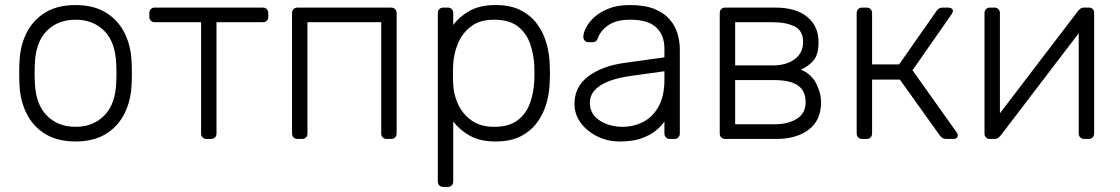

<svg xmlns="http://www.w3.org/2000/svg" viewBox="-20 -550 4432 760"><path d="M279 10Q207 10 158.5 -20Q110 -50 84.5 -102Q59 -154 57 -218Q56 -233 56 -260Q56 -287 57 -302Q59 -367 84.5 -418.5Q110 -470 158.5 -500Q207 -530 279 -530Q351 -530 399.5 -500Q448 -470 473.5 -418.5Q499 -367 501 -302Q502 -287 502 -260Q502 -233 501 -218Q499 -154 473.5 -102Q448 -50 399.5 -20Q351 10 279 10ZM279 -48Q349 -48 393 -93Q437 -138 440 -223Q441 -238 441 -260Q441 -282 440 -297Q437 -383 393 -427.5Q349 -472 279 -472Q209 -472 165 -427.5Q121 -383 118 -297Q117 -282 117 -260Q117 -238 118 -223Q121 -138 165 -93Q209 -48 279 -48Z M798 0Q788 0 782 -6Q776 -12 776 -22V-462H593Q583 -462 577 -468Q571 -474 571 -484V-498Q571 -508 577 -514Q583 -520 593 -520H1020Q1030 -520 1036 -514Q1042 -508 1042 -498V-484Q1042 -474 1036 -468Q1030 -462 1020 -462H837V-22Q837 -12 831 -6Q825 0 815 0Z M1158 0Q1148 0 1142 -6Q1136 -12 1136 -22V-498Q1136 -508 1142 -514Q1148 -520 1158 -520H1528Q1538 -520 1544 -514Q1550 -508 1550 -498V-22Q1550 -12 1544 -6Q1538 0 1528 0H1511Q1501 0 1495 -6Q1489 -12 1489 -22V-462H1197V-22Q1197 -12 1191 -6Q1185 0 1175 0Z M1735 190Q1725 190 1719 184Q1713 178 1713 168V-498Q1713 -508 1719 -514Q1725 -520 1735 -520H1752Q1762 -520 1768 -514Q1774 -508 1774 -498V-451Q1799 -485 1839.5 -507.5Q1880 -530 1942 -530Q2001 -530 2041 -509.5Q2081 -489 2106 -455Q2131 -421 2143 -379Q2155 -337 2156 -293Q2157 -278 2157 -260Q2157 -242 2156 -227Q2155 -183 2143 -141Q2131 -99 2106 -65Q2081 -31 2041 -10.5Q2001 10 1942 10Q1880 10 1839.5 -13Q1799 -36 1774 -69V168Q1774 178 1768 184Q1762 190 1752 190ZM1936 -48Q1995 -48 2029 -74Q2063 -100 2078 -142Q2093 -184 2095 -232Q2096 -260 2095 -288Q2093 -336 2078 -378Q2063 -420 2029 -446Q1995 -472 1936 -472Q1879 -472 1844 -445Q1809 -418 1792.5 -377.5Q1776 -337 1774 -296Q1773 -281 1773 -257Q1773 -233 1774 -218Q1775 -178 1792.5 -139Q1810 -100 1845.5 -74Q1881 -48 1936 -48Z M2433 10Q2385 10 2344.5 -10Q2304 -30 2279 -63.5Q2254 -97 2254 -139Q2254 -207 2309 -248Q2364 -289 2452 -301L2610 -323V-358Q2610 -411 2577.5 -441.5Q2545 -472 2474 -472Q2422 -472 2390 -451.5Q2358 -431 2346 -398Q2341 -383 2327 -383H2311Q2299 -383 2294 -389.5Q2289 -396 2289 -405Q2289 -419 2299.5 -440Q2310 -461 2332 -481.5Q2354 -502 2389 -516Q2424 -530 2474 -530Q2533 -530 2571.5 -514Q2610 -498 2631.5 -472.5Q2653 -447 2662 -416Q2671 -385 2671 -355V-22Q2671 -12 2665 -6Q2659 0 2649 0H2632Q2622 0 2616 -6Q2610 -12 2610 -22V-69Q2598 -51 2576 -33Q2554 -15 2519.5 -2.5Q2485 10 2433 10ZM2443 -48Q2489 -48 2527 -68Q2565 -88 2587.5 -129.5Q2610 -171 2610 -234V-268L2481 -250Q2399 -239 2357 -212Q2315 -185 2315 -144Q2315 -111 2334 -90Q2353 -69 2382.5 -58.5Q2412 -48 2443 -48Z M2851 0Q2841 0 2835 -6Q2829 -12 2829 -22V-498Q2829 -508 2835 -514Q2841 -520 2851 -520H3048Q3131 -520 3175.5 -483Q3220 -446 3220 -384Q3220 -336 3202 -313Q3184 -290 3150 -274Q3190 -259 3210 -221Q3230 -183 3230 -145Q3230 -74 3181.5 -37Q3133 0 3053 0ZM2890 -58H3045Q3100 -58 3134.5 -80Q3169 -102 3169 -145Q3169 -191 3138 -212Q3107 -233 3045 -233H2890ZM2890 -291H3038Q3093 -291 3126 -316Q3159 -341 3159 -384Q3159 -428 3126 -445Q3093 -462 3038 -462H2890Z M3393 0Q3383 0 3377 -6Q3371 -12 3371 -22V-498Q3371 -508 3377 -514Q3383 -520 3393 -520H3410Q3420 -520 3426 -514Q3432 -508 3432 -498V-295H3539L3686 -505Q3691 -513 3697 -516.5Q3703 -520 3712 -520H3732Q3741 -520 3746.5 -516.5Q3752 -513 3752 -506Q3752 -504 3750.5 -501Q3749 -498 3747 -494L3592 -272L3766 -27Q3771 -21 3771 -14Q3771 -7 3766 -3.5Q3761 0 3752 0H3726Q3717 0 3711 -3.5Q3705 -7 3700 -14L3542 -235H3432V-22Q3432 -12 3426 -6Q3420 0 3410 0Z M3897 0Q3889 0 3883 -6Q3877 -12 3877 -20V-498Q3877 -508 3883 -514Q3889 -520 3899 -520H3916Q3926 -520 3932 -514Q3938 -508 3938 -498V-49L3920 -78L4246 -505Q4251 -511 4256.5 -515.5Q4262 -520 4272 -520H4291Q4299 -520 4305 -514.5Q4311 -509 4311 -501V-22Q4311 -12 4305 -6Q4299 0 4289 0H4272Q4262 0 4256 -6Q4250 -12 4250 -22V-441L4271 -446L3942 -15Q3938 -10 3932 -5Q3926 0 3916 0Z"/></svg>

Font: Rubik Light Light
Style: Regular
Weight: 300
Version: Version 2.101